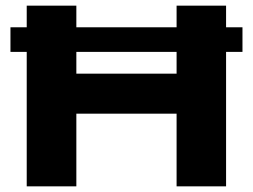

<svg xmlns="http://www.w3.org/2000/svg" viewBox="-20 -659 894 679"><path d="M17 -475.5V-562.5H837.5V-475.5ZM250 0H74.5V-639H250ZM779.5 0H604.5V-639H779.5ZM164.5 -398.5H680V-257H164.5Z"/></svg>

Font: Anek Latin Expanded
Style: Bold
Weight: 700
Width: 7
Designer: Yesha Goshar
Foundry: Ek Type
Version: Version 1.003